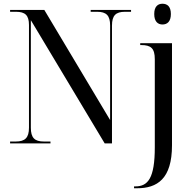

<svg xmlns="http://www.w3.org/2000/svg" viewBox="-20 -767 1027 1027"><path d="M849 -636C874 -636 894 -651 894 -692C894 -733 874 -747 849 -747C825 -747 805 -733 805 -692C805 -651 825 -636 849 -636ZM34 0H250V-10H215C165 -10 145 -30 145 -84V-659L540 0H579V-630C579 -684 599 -704 649 -704H681V-714H465V-704H499C549 -704 569 -684 569 -631V-125L217 -714H34V-704H65C115 -704 135 -685 135 -633V-84C135 -30 114 -10 64 -10H34ZM697 240H713C821 240 900 190 900 10V-536H730V-526H735C788 -526 808 -508 808 -450V21C808 187 771 230 704 230H697Z"/></svg>

Font: Noto Serif Display SemiCondensed
Style: Regular
Weight: 400
Width: 4
Designer: Monotype Design Team
Foundry: Monotype Imaging Inc.
Version: Version 2.009